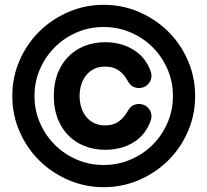

<svg xmlns="http://www.w3.org/2000/svg" viewBox="-20 -747 859 796"><path d="M410 -727Q488 -727 557 -697Q626 -667 677.5 -616Q729 -565 759 -496Q789 -427 789 -349Q789 -271 759 -202Q729 -133 677.5 -82Q626 -31 557 -1Q488 29 410 29Q332 29 263 -1Q194 -31 142.5 -82Q91 -133 61 -202Q31 -271 31 -349Q31 -427 61 -496Q91 -565 142.5 -616Q194 -667 263 -697Q332 -727 410 -727ZM123 -349Q123 -290 145.5 -238Q168 -186 207 -147Q246 -108 298 -85.5Q350 -63 409 -63Q469 -63 521.5 -85.5Q574 -108 613 -147Q652 -186 674.5 -238Q697 -290 697 -349Q697 -408 674.5 -460Q652 -512 613 -551Q574 -590 521.5 -612.5Q469 -635 409 -635Q350 -635 298 -612.5Q246 -590 207 -551Q168 -512 145.5 -460Q123 -408 123 -349ZM203 -349Q203 -400 218.5 -441Q234 -482 262 -511Q290 -540 329.5 -556Q369 -572 416 -572Q482 -572 532 -541.5Q582 -511 603 -456Q608 -443 608 -434Q608 -412 593 -397Q578 -382 556 -382Q544 -382 531.5 -388Q519 -394 508 -414Q494 -440 471.5 -455.5Q449 -471 416 -471Q389 -471 369.5 -461Q350 -451 336.5 -434Q323 -417 316.5 -395Q310 -373 310 -349Q310 -325 316.5 -303Q323 -281 336.5 -264Q350 -247 369.5 -237Q389 -227 416 -227Q449 -227 471.5 -243Q494 -259 508 -284Q519 -304 531.5 -310Q544 -316 556 -316Q578 -316 593 -301Q608 -286 608 -264Q608 -255 603 -242Q581 -185 531.5 -155.5Q482 -126 416 -126Q369 -126 329.5 -142Q290 -158 262 -187Q234 -216 218.5 -257Q203 -298 203 -349Z"/></svg>

Font: Varela Round Precious
Style: Bold
Weight: 700
Version: Version 1.000